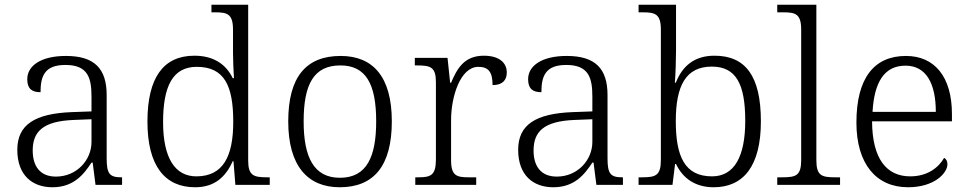

<svg xmlns="http://www.w3.org/2000/svg" viewBox="-20 -780 4088 810"><path d="M201 10C291 10 333 -44 366 -94H371L383 0H495V-32H491C442 -32 430 -48 430 -112V-379C430 -491 378 -544 258 -544C152 -544 95 -502 95 -446C95 -406 114 -391 151 -391C151 -460 169 -506 256 -506C352 -506 366 -450 366 -372V-310L283 -307C127 -301 53 -254 53 -148C53 -40 117 10 201 10ZM216 -35C148 -35 118 -80 118 -145C118 -224 160 -269 292 -274L366 -277V-181C366 -105 304 -35 216 -35Z M803 10C886 10 932 -34 962 -100H965L973 0H1118V-32H1107C1050 -32 1027 -39 1027 -103V-760H872V-728H888C939 -728 963 -721 963 -655V-557C963 -526 965 -485 967 -450H962C934 -508 882 -545 800 -545C669 -545 602 -452 602 -267C602 -81 675 10 803 10ZM810 -36C718 -35 668 -114 668 -265C668 -415 708 -498 810 -498C927 -498 964 -418 964 -266C964 -118 920 -37 810 -36Z M1413 10C1557 10 1633 -80 1633 -268C1633 -457 1553 -544 1417 -544C1271 -544 1196 -455 1196 -268C1196 -80 1278 10 1413 10ZM1414 -30C1305 -30 1261 -115 1261 -268C1261 -425 1304 -504 1416 -504C1523 -504 1567 -427 1567 -268C1567 -118 1527 -30 1414 -30Z M1732 0H1989V-32H1958C1907 -32 1883 -38 1883 -104V-274C1883 -372 1922 -498 1998 -498C2040 -498 2058 -477 2058 -421C2101 -421 2118 -443 2118 -474C2118 -517 2084 -545 2021 -545C1938 -545 1908 -490 1883 -431H1879L1868 -536H1730V-504H1739C1797 -504 1819 -497 1819 -433V-107C1819 -39 1796 -32 1744 -32H1732Z M2314 10C2404 10 2446 -44 2479 -94H2484L2496 0H2608V-32H2604C2555 -32 2543 -48 2543 -112V-379C2543 -491 2491 -544 2371 -544C2265 -544 2208 -502 2208 -446C2208 -406 2227 -391 2264 -391C2264 -460 2282 -506 2369 -506C2465 -506 2479 -450 2479 -372V-310L2396 -307C2240 -301 2166 -254 2166 -148C2166 -40 2230 10 2314 10ZM2329 -35C2261 -35 2231 -80 2231 -145C2231 -224 2273 -269 2405 -274L2479 -277V-181C2479 -105 2417 -35 2329 -35Z M2991 10C3116 10 3190 -79 3190 -268C3190 -461 3124 -545 2994 -545C2910 -545 2859 -502 2831 -431H2827C2830 -464 2832 -532 2832 -569V-760H2674V-728H2692C2744 -728 2768 -721 2768 -655V-105C2768 -39 2746 -32 2688 -32H2674V0H2817L2828 -88H2832C2861 -27 2914 10 2991 10ZM2984 -36C2868 -36 2831 -121 2831 -269C2831 -418 2873 -499 2983 -499C3085 -499 3124 -426 3124 -270C3124 -120 3078 -36 2984 -36Z M3259 0H3524V-32H3503C3446 -32 3424 -39 3424 -105V-760H3259V-728H3285C3336 -728 3360 -721 3360 -655V-105C3360 -39 3338 -32 3280 -32H3259Z M3811 10C3922 10 3977 -50 3977 -87C3977 -101 3971 -110 3963 -114C3939 -72 3892 -36 3820 -36C3720 -36 3660 -110 3659 -268H3996V-299C3996 -457 3922 -544 3802 -544C3668 -544 3593 -451 3593 -263C3593 -89 3676 10 3811 10ZM3928 -308H3661C3668 -431 3709 -503 3800 -503C3889 -503 3928 -425 3928 -308Z"/></svg>

Font: Noto Serif Bengali Light
Style: Regular
Weight: 300
Designer: Juan Bruce, Universal Thirst, Indian Type Foundry and the Monotype Design Team.
Foundry: Monotype Imaging Inc.
Version: Version 2.003